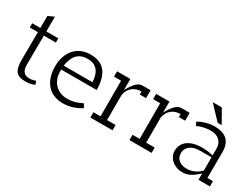

<svg xmlns="http://www.w3.org/2000/svg" viewBox="-55 -1257 2392 1821"><g transform="rotate(30 1141.5 -346.5)"><path d="M241.7 12.2Q209.5 12.2 185.3 5.4Q161.1 -1.5 144.5 -19Q127.9 -36.6 119.9 -67.4Q111.8 -98.1 111.8 -146L113.8 -452.1H24.9V-498.5H113.8L115.2 -630.9L180.7 -660.2L179.7 -498.5H310.5V-452.1H179.2L177.2 -131.8Q177.2 -103 183.3 -84Q189.5 -64.9 200.7 -53.2Q211.9 -41.5 227.5 -36.6Q243.2 -31.7 262.7 -31.7Q278.8 -31.7 295.9 -35.2Q313 -38.6 330.1 -43.9L343.3 -7.8Q321.8 1.5 297.6 6.8Q273.4 12.2 241.7 12.2Z M481.9 -255.9Q481.9 -220.7 485.4 -198.2Q488.8 -175.8 495.6 -157.7Q506.3 -129.4 523.7 -108.2Q541 -86.9 563.7 -72.5Q586.4 -58.1 613 -51Q639.6 -43.9 668.5 -43.9Q710 -43.9 748.5 -54.2Q787.1 -64.5 828.6 -86.4L852.5 -46.4Q804.2 -15.6 755.4 -0.7Q706.5 14.2 654.8 14.2Q603.5 14.2 560.1 -2.4Q516.6 -19 484.6 -52.7Q452.6 -86.4 434.8 -137Q417 -187.5 417 -254.9Q417 -310.5 432.4 -358.6Q447.8 -406.7 477.8 -442.4Q507.8 -478 552.5 -498.5Q597.2 -519 656.2 -519Q693.8 -519 723.1 -511.5Q752.4 -503.9 774.7 -490.2Q796.9 -476.6 813 -457.8Q829.1 -439 839.8 -416.5Q850.6 -394 857.2 -369.1Q863.8 -344.2 867.2 -317.9Q869.1 -302.2 869.9 -286.9Q870.6 -271.5 871.1 -255.9ZM649.4 -469.2Q611.8 -469.2 583.7 -458Q555.7 -446.8 535.6 -425.3Q515.6 -403.8 503.2 -372.3Q490.7 -340.8 484.4 -299.8H799.8Q797.4 -337.4 788.6 -368.7Q779.8 -399.9 762.2 -422.1Q744.6 -444.3 717 -456.8Q689.5 -469.2 649.4 -469.2Z M1246.1 -423.3V-456.5Q1219.2 -456.5 1195.1 -449Q1170.9 -441.4 1151.6 -426.3Q1132.3 -411.1 1118.7 -388.2Q1105 -365.2 1099.1 -334V-58.1H1192.4V0H949.7V-58.1H1027.3V-448.2H949.7V-506.3H1095.2V-386.2Q1115.2 -421.9 1132.1 -445.6Q1148.9 -469.2 1164.8 -483.6Q1180.7 -498 1196.5 -503.9Q1212.4 -509.8 1230 -509.8Q1253.4 -509.8 1273.9 -509.8Q1294.4 -509.8 1314.9 -509.3V-423.3Z M1674.3 -423.3V-456.5Q1647.5 -456.5 1623.3 -449Q1599.1 -441.4 1579.8 -426.3Q1560.5 -411.1 1546.9 -388.2Q1533.2 -365.2 1527.3 -334V-58.1H1620.6V0H1377.9V-58.1H1455.6V-448.2H1377.9V-506.3H1523.4V-386.2Q1543.5 -421.9 1560.3 -445.6Q1577.1 -469.2 1593 -483.6Q1608.9 -498 1624.8 -503.9Q1640.6 -509.8 1658.2 -509.8Q1681.6 -509.8 1702.1 -509.8Q1722.7 -509.8 1743.2 -509.3V-423.3Z M2132.8 -1V-70.8Q2108.4 -47.9 2086.9 -31.7Q2065.4 -15.6 2045.4 -5.4Q2025.4 4.9 2005.6 9.5Q1985.8 14.2 1964.4 14.2Q1927.2 14.2 1897 2.7Q1866.7 -8.8 1845 -28.1Q1823.2 -47.4 1811.3 -73Q1799.3 -98.6 1799.3 -127Q1799.3 -156.7 1808.3 -180.2Q1817.4 -203.6 1832.8 -220.9Q1848.1 -238.3 1868.7 -250.2Q1889.2 -262.2 1912.4 -269.5Q1935.5 -276.9 1960 -280Q1984.4 -283.2 2007.8 -283.2Q2024.9 -283.2 2040.3 -282.5Q2055.7 -281.7 2070.6 -280Q2085.4 -278.3 2100.8 -275.4Q2116.2 -272.5 2132.8 -268.6L2133.8 -336.4Q2134.3 -368.7 2124.5 -392.6Q2114.7 -416.5 2097.2 -432.4Q2079.6 -448.2 2055.4 -455.8Q2031.2 -463.4 2002.9 -463.4Q1958.5 -463.4 1920.9 -453.9Q1883.3 -444.3 1856.9 -430.7L1838.4 -469.2Q1856.4 -479.5 1877.4 -488.3Q1898.4 -497.1 1920.9 -503.4Q1943.4 -509.8 1966.6 -513.4Q1989.7 -517.1 2012.2 -517.1Q2056.6 -517.1 2091.3 -507.1Q2126 -497.1 2149.9 -475.8Q2173.8 -454.6 2186.3 -421.4Q2198.7 -388.2 2198.7 -341.8Q2198.7 -274.9 2198.2 -206.1Q2197.8 -137.2 2197.3 -58.6H2258.3V-1ZM2004.9 -247.6Q1975.6 -247.6 1949.5 -240.7Q1923.3 -233.9 1904.1 -220.2Q1884.8 -206.5 1873.3 -185.8Q1861.8 -165 1861.8 -137.7Q1861.8 -111.8 1871.3 -92.5Q1880.9 -73.2 1897.7 -60.5Q1914.6 -47.9 1937 -41.7Q1959.5 -35.6 1985.4 -35.6Q2006.8 -35.6 2027.8 -40.8Q2048.8 -45.9 2067.9 -54.9Q2086.9 -64 2103.5 -76.4Q2120.1 -88.9 2132.8 -103L2133.3 -247.6ZM1881.8 -706.5H1981.4L2064.5 -560.5H2020Z"/></g></svg>

Font: Twentytwelve Slab Light
Style: TwentytwelveSlab
Weight: 300
Designer: Domenico Catapano
Version: Version 1.00 2012